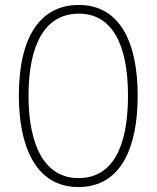

<svg xmlns="http://www.w3.org/2000/svg" viewBox="-20 -744 631 774"><path d="M535 -358C535 -574 463 -724 298 -724C141 -724 56 -594 56 -358C56 -161 120 10 296 10C472 10 535 -156 535 -358ZM95 -358C95 -564 161 -689 298 -689C429 -689 496 -570 496 -358C496 -147 431 -26 296 -26C164 -26 95 -151 95 -358Z"/></svg>

Font: Noto Sans Condensed ExtraLight
Style: Regular
Weight: 200
Width: 3
Designer: Monotype Design Team
Foundry: Monotype Imaging Inc.
Version: Version 2.013